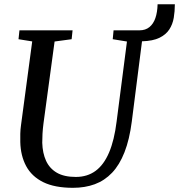

<svg xmlns="http://www.w3.org/2000/svg" viewBox="-20 -888 856 918"><path d="M329 10Q241.5 10 186.5 -17.2Q131.5 -44.5 105 -94Q78.5 -143.5 77 -209Q76.5 -228 77 -248.5Q77.5 -269 80.5 -290L134 -690L68.5 -700.5L73 -743H327L322.5 -700.5L241 -689.5L188 -298.5Q184.5 -271.5 183.2 -248.2Q182 -225 182 -205Q183.5 -156 200.2 -119.2Q217 -82.5 251.8 -62.2Q286.5 -42 342.5 -42Q397.5 -42 437 -71Q476.5 -100 501.5 -158.8Q526.5 -217.5 537.5 -306.5L587 -689.5L519 -700.5L523 -743H647Q675.5 -743 694.5 -758.5Q713.5 -774 723 -801.8Q732.5 -829.5 733.5 -867.5H816Q816 -834 810.8 -803Q805.5 -772 789.5 -747.2Q773.5 -722.5 742.2 -707.2Q711 -692 659 -690.5L610 -306Q599 -220.5 575.2 -160Q551.5 -99.5 515.8 -62Q480 -24.5 433.2 -7.2Q386.5 10 329 10Z"/></svg>

Font: Merriweather 24pt
Style: Italic
Weight: 400
Italic angle: -7.8°
Designer: Eben Sorkin
Foundry: Eben Sorkin
Version: Version 2.101